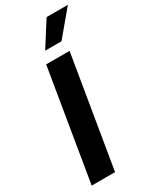

<svg xmlns="http://www.w3.org/2000/svg" viewBox="-239 -1026 894 1093"><g transform="rotate(-30 207.5 -479.5)"><path d="M292.3 -727.3H138.5L17.8 0H171.5ZM172.6 -797.6H279.8L415.1 -959.2H275.2Z"/></g></svg>

Font: Magic Ui Pro
Style: Bold Italic
Weight: 700
Italic angle: -9.39999°
Designer: Stefan Endress, Andreas Faust
Version: Version 1.000;FEAKit 1.0